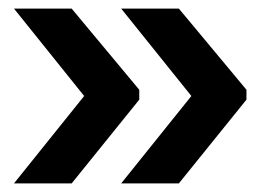

<svg xmlns="http://www.w3.org/2000/svg" viewBox="-20 -464 620 446"><path d="M175.5 -241 12.5 -444H146.5L303.5 -255.5V-232.5L146.5 -38H12.5ZM424.5 -241 261.5 -444H395.5L552.5 -255.5V-232.5L395.5 -38H261.5Z"/></svg>

Font: Anek Gujarati SemiExpanded SemiBold
Style: Regular
Weight: 600
Width: 6
Designer: Mrunmayee Ghaisas (Gujarati), Yesha Goshar (Latin)
Foundry: Ek Type
Version: Version 1.003